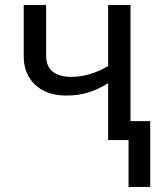

<svg xmlns="http://www.w3.org/2000/svg" viewBox="-20 -556 640 762"><path d="M409.2 0V-226.1Q390.1 -213.9 371.1 -204.8Q352.1 -195.8 332 -189.5Q312 -183.1 290 -179.9Q268.1 -176.8 243.2 -176.8Q203.1 -176.8 171.6 -188.2Q140.1 -199.7 118.7 -220.2Q97.2 -240.7 85.7 -268.8Q74.2 -296.9 74.2 -330.1V-536.1H163.1V-335.9Q163.1 -293 188.7 -272Q214.4 -251 263.2 -251Q301.3 -251 337.4 -262Q373.5 -272.9 409.2 -293.9V-536.1H498V-75.2H576.2V186H490.2V0Z"/></svg>

Font: Noto Mono
Style: Regular
Weight: 400
Designer: Monotype Design Team
Foundry: Monotype Imaging Inc.
Version: Version 1.00